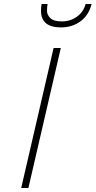

<svg xmlns="http://www.w3.org/2000/svg" viewBox="-20 -940 478 960"><path d="M218 -920Q215 -905 215 -885.5Q215 -866 231.5 -849.5Q248 -833 290 -833Q332 -833 365 -857Q398 -881 408 -920H438Q424 -864 382.5 -833.5Q341 -803 285 -803Q185 -803 185 -886Q185 -902 188 -920ZM86 0 248 -700H284L122 0Z"/></svg>

Font: Titillium Web ExtraLight
Style: Italic
Weight: 275
Italic angle: -13°
Version: Version 1.002;PS 57.000;hotconv 1.0.70;makeotf.lib2.5.55311